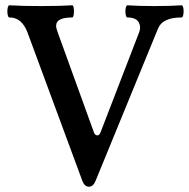

<svg xmlns="http://www.w3.org/2000/svg" viewBox="-20 -686 713 725"><path d="M291 -2.9 84 -563Q73.2 -591.3 56.4 -605.7Q39.6 -620.1 15.1 -620.1Q11.7 -620.1 9.8 -627Q7.8 -633.8 7.8 -643.1Q7.8 -652.3 9.8 -659.2Q11.7 -666 15.1 -666Q62.5 -663.1 134.3 -663.1Q205.6 -663.1 252.9 -666Q255.9 -666 257.6 -659.4Q259.3 -652.8 259.3 -643.1Q259.3 -633.8 257.6 -627Q255.9 -620.1 252.9 -620.1Q191.9 -620.1 191.9 -588.9Q191.9 -579.6 198.2 -563L335 -185.1Q338.9 -174.8 348.1 -174.8Q355.5 -174.8 359.9 -187L503.9 -560.1Q509.8 -574.7 508.8 -585Q505.9 -620.1 460.9 -620.1Q457.5 -620.1 455.6 -626.7Q453.6 -633.3 453.6 -642.6Q453.6 -652.3 455.6 -659.2Q457.5 -666 460.9 -666Q502 -663.1 563.5 -663.1Q625 -663.1 666 -666Q669.4 -666 671.4 -659.4Q673.3 -652.8 673.3 -643.6Q673.3 -634.3 671.4 -627.2Q669.4 -620.1 666 -620.1Q594.2 -620.1 577.1 -579.1L340.8 -2.9Q332 19 315.9 19Q299.3 19 291 -2.9Z"/></svg>

Font: JuniusX
Style: Bold
Weight: 700
Designer: Peter S. Baker
Foundry: Briery Creek Software
Version: Version 1.004